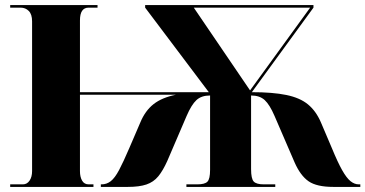

<svg xmlns="http://www.w3.org/2000/svg" viewBox="-20 -734 1435 754"><path d="M20 0V-10H70Q86 -10 96 -24.5Q106 -39 106 -62V-650Q106 -678 93 -691Q80 -704 61 -704H20V-714H363V-704H328Q294 -704 294 -654V-372H800L550 -704V-714H1211V-704L969 -372Q1051 -372 1104.5 -361Q1158 -350 1189.5 -324Q1221 -298 1240 -254L1283 -153Q1306 -97 1323.5 -66Q1341 -35 1356.5 -22.5Q1372 -10 1389 -10H1395V0H1289Q1224 0 1192 -22Q1160 -44 1137 -96L1058 -279Q1039 -323 1019.5 -341Q1000 -359 966 -359V-70Q966 -32 976.5 -21Q987 -10 1016 -10H1061V0H712V-10H755Q784 -10 794.5 -20.5Q805 -31 805 -67V-359Q771 -359 751.5 -341Q732 -323 713 -279L637 -102Q620 -64 601.5 -41.5Q583 -19 555 -9.5Q527 0 482 0H376V-10H379Q399 -10 415 -22.5Q431 -35 447.5 -66Q464 -97 488 -153L531 -253Q550 -299 583 -325Q616 -351 671 -362H294V-62Q294 -39 302.5 -24.5Q311 -10 328 -10H347V0ZM962 -379 1198 -704H741Z"/></svg>

Font: Noto Serif Display SemiCondensed Black
Style: Regular
Weight: 900
Width: 4
Designer: Monotype Design Team
Foundry: Monotype Imaging Inc.
Version: Version 2.009